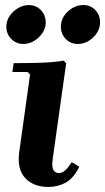

<svg xmlns="http://www.w3.org/2000/svg" viewBox="-20 -730 416 760"><path d="M264 -88 294 -70Q271 -24 240 -7Q209 10 171 10Q113 10 80 -25Q47 -60 56 -127L99 -435L89 -445H29L34 -480Q81 -480 136.5 -481.5Q192 -483 232 -490L242 -480L189 -104Q184 -69 191.5 -57Q199 -45 212 -45Q227 -45 239.5 -57Q252 -69 264 -88ZM72 -556Q44 -556 24.5 -576Q5 -596 5 -624Q5 -647 18 -666.5Q31 -686 51.5 -698Q72 -710 94 -710Q123 -710 142 -690Q161 -670 161 -641Q161 -619 148 -599.5Q135 -580 115 -568Q95 -556 72 -556ZM288 -556Q259 -556 240 -576Q221 -596 221 -624Q221 -659 248.5 -684.5Q276 -710 310 -710Q339 -710 357.5 -690Q376 -670 376 -642Q376 -608 349 -582Q322 -556 288 -556Z"/></svg>

Font: Brygada 1918
Style: Bold Italic
Weight: 700
Italic angle: -8°
Designer: Mateusz Machalski | Borys Kosmynka | Przemek Hoffer
Foundry: NIEPODLEGLA 2018
Version: Version 3.006